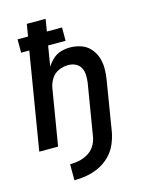

<svg xmlns="http://www.w3.org/2000/svg" viewBox="-137 -818 851 1114"><g transform="rotate(-15 288.0 -261.0)"><path d="M168 213Q205 213 242.5 206.5Q280 200 316.5 183Q353 166 382 137.5Q411 109 427 73Q443 37 450 0L499 -299Q505 -334 505 -369Q505 -404 494.5 -435.5Q484 -467 462 -491.5Q440 -516 408 -527Q376 -538 341 -538Q315 -538 288 -530.5Q261 -523 239.5 -503.5Q218 -484 203 -460L223 -582H328V-662H237L249 -735H136L124 -662H61V-582H110L14 0H127L183 -338Q188 -366 204.5 -392Q221 -418 249 -430Q277 -442 305 -442Q329 -442 349 -432.5Q369 -423 379.5 -403.5Q390 -384 391 -361Q392 -338 389 -315L337 0Q332 27 316.5 51.5Q301 76 275 91Q249 106 222 111.5Q195 117 168 117Z"/></g></svg>

Font: Iosevka Sparkle Semibold
Style: Italic
Weight: 600
Italic angle: -9°
Designer: Belleve Invis
Foundry: Belleve Invis
Version: Version 4.5.0; ttfautohint (v1.8.3)